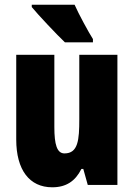

<svg xmlns="http://www.w3.org/2000/svg" viewBox="-20 -786 569 816"><path d="M297 -766H115V-756C141 -724 224 -636 256 -606H375V-620C357 -648 314 -727 297 -766ZM479 -553H317V-280C317 -191 312 -134 254 -134C222 -134 211 -172 211 -246V-553H49V-193C49 -64 105 10 202 10C261 10 300 -16 326 -68H334L353 0H479Z"/></svg>

Font: Noto Sans Ethiopic ExtraCondensed Black
Style: Regular
Weight: 900
Width: 2
Designer: Monotype Design Team
Foundry: Monotype Imaging Inc.
Version: Version 2.102